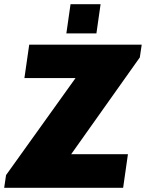

<svg xmlns="http://www.w3.org/2000/svg" viewBox="-47 -900 699 920"><path d="M-27 0 -18 -61 315 -526H70L93 -686H632L623 -625L294 -161H566L543 0ZM271 -740 291 -880H435L415 -740Z"/></svg>

Font: Chivo Medium Black
Style: Italic
Weight: 900
Italic angle: -8.05°
Version: Version 2.002